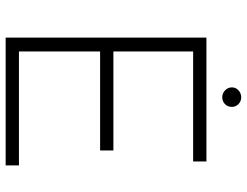

<svg xmlns="http://www.w3.org/2000/svg" viewBox="-117 -756 873 679"><g transform="rotate(90 319.5 -416.5)"><path d="M551 -710V-663H162V-381H512V-334H162V-47H565V0H113V-710ZM324 -833Q338 -833 348 -823.5Q358 -814 358 -800Q358 -785 348 -775.5Q338 -766 324 -766Q310 -766 299.5 -776Q289 -786 289 -800Q289 -814 299.5 -823.5Q310 -833 324 -833Z"/></g></svg>

Font: Josefin Sans Light
Style: Regular
Weight: 300
Designer: Santiago Orozco
Foundry: Typemade
Version: Version 2.000